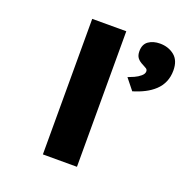

<svg xmlns="http://www.w3.org/2000/svg" viewBox="-131 -863 960 985"><g transform="rotate(20 349.0 -370.0)"><path d="M207 0V-740H393V0ZM527 -461 479 -521Q493 -526 512 -534.5Q531 -543 545.5 -555.5Q560 -568 560 -581Q560 -591 552.5 -596Q545 -601 533 -607Q512 -617 501.5 -630.5Q491 -644 491 -667Q491 -705 516 -722.5Q541 -740 578 -740Q624 -740 656.5 -714Q689 -688 689 -633Q689 -599 677 -571Q665 -543 642.5 -522Q620 -501 590.5 -486Q561 -471 527 -461Z"/></g></svg>

Font: Lexend Zetta ExtraBold
Style: Regular
Weight: 800
Designer: Bonnie Shaver-Troup, Thomas Jockin
Foundry: Lexend
Version: Version 1.007